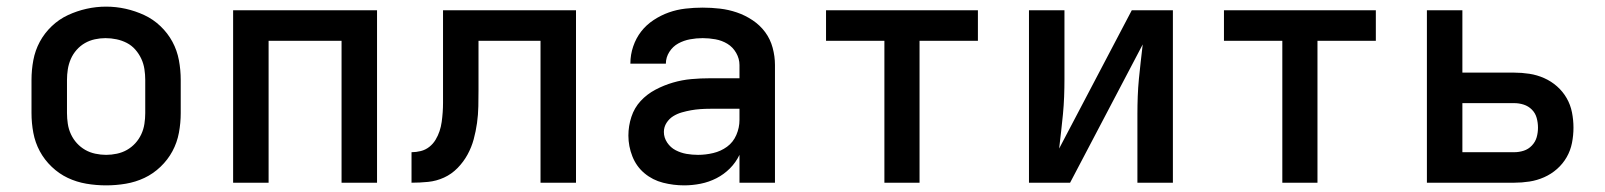

<svg xmlns="http://www.w3.org/2000/svg" viewBox="-20 -551 4840 579"><path d="M300 8Q270 8 240.5 3Q211 -2 184.5 -14.5Q158 -27 136 -48Q114 -69 100 -95Q86 -121 80.5 -150.5Q75 -180 75 -210V-310Q75 -340 80.5 -369.5Q86 -399 100 -425Q114 -451 136 -472Q158 -493 185 -505.5Q212 -518 241 -524.5Q270 -531 300 -531Q330 -531 359 -524.5Q388 -518 415 -505.5Q442 -493 464 -472Q486 -451 500 -425Q514 -399 519.5 -369.5Q525 -340 525 -310V-210Q525 -180 519.5 -150.5Q514 -121 500 -95Q486 -69 464 -48Q442 -27 415.5 -14.5Q389 -2 359.5 3Q330 8 300 8ZM300 -84Q316 -84 332.5 -87.5Q349 -91 363 -99Q377 -107 388 -119Q399 -131 406 -146Q413 -161 415.5 -177.5Q418 -194 418 -210V-310Q418 -326 415.5 -342.5Q413 -359 406 -374Q399 -389 388 -401.5Q377 -414 362.5 -421.5Q348 -429 331.5 -432.5Q315 -436 298 -436Q282 -436 266 -432.5Q250 -429 236 -421Q222 -413 211 -400.5Q200 -388 193.5 -373Q187 -358 184.5 -342Q182 -326 182 -310V-210Q182 -194 184.5 -177.5Q187 -161 194 -146Q201 -131 212 -119Q223 -107 237 -99Q251 -91 267.5 -87.5Q284 -84 300 -84Z M683 0V-520H1117V0H1010V-428H790V0Z M1221 0V-92Q1235 -92 1249 -95.5Q1263 -99 1274.5 -108Q1286 -117 1293.5 -129.5Q1301 -142 1305.5 -155.5Q1310 -169 1312 -183.5Q1314 -198 1315 -212.5Q1316 -227 1316 -241Q1316 -255 1316 -270Q1316 -273 1316 -275.5Q1316 -278 1316 -281V-520H1717V0H1610V-428H1423V-281Q1423 -256 1422.5 -230.5Q1422 -205 1418.5 -180Q1415 -155 1408.5 -131Q1402 -107 1390 -85Q1378 -63 1360 -44.5Q1342 -26 1319 -15.5Q1296 -5 1271 -2.5Q1246 0 1221 0Z M2043 8Q2011 8 1979.5 0Q1948 -8 1923.5 -28.5Q1899 -49 1887 -79.5Q1875 -110 1875 -142Q1875 -171 1884 -198.5Q1893 -226 1912 -246.5Q1931 -267 1956.5 -280.5Q1982 -294 2009.5 -302Q2037 -310 2065 -312.5Q2093 -315 2122 -315H2210V-355Q2210 -374 2200 -391.5Q2190 -409 2173.5 -419Q2157 -429 2137.5 -432.5Q2118 -436 2099 -436Q2080 -436 2061 -432.5Q2042 -429 2025.5 -420Q2009 -411 1998.5 -394.5Q1988 -378 1988 -359Q1988 -359 1988 -359Q1988 -359 1988 -359Q1988 -359 1988 -359Q1988 -359 1988 -359H1881Q1881 -359 1881 -359.5Q1881 -360 1881 -360Q1881 -386 1889.5 -411Q1898 -436 1913.5 -456Q1929 -476 1951 -490.5Q1973 -505 1997 -513.5Q2021 -522 2047 -525Q2073 -528 2099 -528Q2125 -528 2151 -525Q2177 -522 2202 -513.5Q2227 -505 2249.5 -490Q2272 -475 2287.5 -454Q2303 -433 2310 -407Q2317 -381 2317 -355V0H2210V-84Q2199 -61 2181 -43Q2163 -25 2140.5 -13.5Q2118 -2 2093 3Q2068 8 2043 8ZM2085 -84Q2108 -84 2131 -89.5Q2154 -95 2172.5 -108.5Q2191 -122 2200.5 -144Q2210 -166 2210 -189V-223H2122Q2107 -223 2092.5 -222Q2078 -221 2064 -218.5Q2050 -216 2036 -212Q2022 -208 2010 -200.5Q1998 -193 1990 -180.5Q1982 -168 1982 -153Q1982 -136 1992 -121Q2002 -106 2017.5 -98Q2033 -90 2050 -87Q2067 -84 2085 -84Z M2647 0V-428H2471V-520H2929V-428H2753V0Z M3083 0V-520H3190V-312Q3190 -286 3189 -259.5Q3188 -233 3185.5 -207Q3183 -181 3180 -155Q3177 -129 3174 -103L3393 -520H3517V0H3410V-208Q3410 -234 3411 -260.5Q3412 -287 3414.5 -313Q3417 -339 3420 -365Q3423 -391 3426 -417L3207 0Z M3847 0V-428H3671V-520H4129V-428H3953V0Z M4283 0V-520H4390V-332H4546Q4569 -332 4592 -328.5Q4615 -325 4636.5 -315.5Q4658 -306 4675.5 -290.5Q4693 -275 4704.5 -255Q4716 -235 4720.5 -212Q4725 -189 4725 -166Q4725 -143 4720.5 -120Q4716 -97 4704.5 -77Q4693 -57 4675.5 -41.5Q4658 -26 4636.5 -16.5Q4615 -7 4592 -3.5Q4569 0 4546 0ZM4390 -92H4546Q4561 -92 4575 -96.5Q4589 -101 4599.5 -112Q4610 -123 4614 -137Q4618 -151 4618 -166Q4618 -181 4614 -195.5Q4610 -210 4599.5 -220.5Q4589 -231 4575 -235.5Q4561 -240 4546 -240H4390Z"/></svg>

Font: Zed Mono Semibold Extended
Style: Regular
Weight: 600
Width: 7
Monospace: yes
Designer: Belleve Invis
Foundry: Belleve Invis
Version: Version 1.0.0; ttfautohint (v1.8.4)